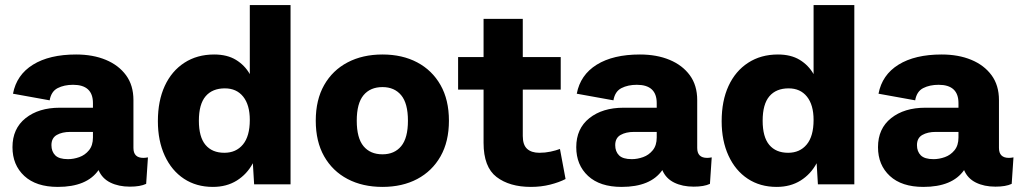

<svg xmlns="http://www.w3.org/2000/svg" viewBox="-20 -724 4005 754"><path d="M345 -319Q345 -391 267 -391Q232 -391 206.5 -378Q181 -365 175 -330L31 -356Q45 -430 109.5 -470Q174 -510 279 -510Q345 -510 395.5 -489Q446 -468 475 -428.5Q504 -389 504 -331V-143Q504 -104 543 -104Q551 -104 561 -106L554 -2Q531 9 490 9Q446 9 413.5 -7Q381 -23 367 -56Q321 10 207 10Q122 10 75.5 -33Q29 -76 29 -146Q29 -219 80.5 -260Q132 -301 215 -301H345ZM247 -99Q269 -99 291.5 -107Q314 -115 329.5 -134Q345 -153 345 -184V-206H256Q224 -206 203 -194Q182 -182 182 -154Q182 -129 197 -114Q212 -99 247 -99Z M816 10Q751 10 702.5 -22Q654 -54 627 -112.5Q600 -171 600 -248Q600 -328 627 -386.5Q654 -445 704 -477.5Q754 -510 821 -510Q872 -510 906.5 -489Q941 -468 961 -433V-704H1121V0H978L973 -83Q950 -40 910 -15Q870 10 816 10ZM861 -124Q907 -124 934 -156.5Q961 -189 961 -253Q961 -312 935 -344.5Q909 -377 863 -377Q814 -377 787.5 -346Q761 -315 761 -250Q761 -186 787 -155Q813 -124 861 -124Z M1482 -510Q1560 -510 1618.5 -479Q1677 -448 1710 -390Q1743 -332 1743 -250Q1743 -168 1710 -110Q1677 -52 1618.5 -21Q1560 10 1482 10Q1404 10 1345 -21Q1286 -52 1253 -110Q1220 -168 1220 -250Q1220 -332 1253 -390Q1286 -448 1345 -479Q1404 -510 1482 -510ZM1482 -382Q1434 -382 1407.5 -350Q1381 -318 1381 -250Q1381 -182 1407.5 -150Q1434 -118 1482 -118Q1529 -118 1555.5 -150Q1582 -182 1582 -250Q1582 -318 1555.5 -350Q1529 -382 1482 -382Z M2179 -139 2201 -21Q2176 -8 2140.5 1Q2105 10 2065 10Q1981 10 1930 -29Q1879 -68 1879 -163V-372H1779V-500H1879V-650H2033V-500H2182V-372H2033V-190Q2033 -155 2050 -139.5Q2067 -124 2098 -124Q2121 -124 2142 -128.5Q2163 -133 2179 -139Z M2559 -319Q2559 -391 2481 -391Q2446 -391 2420.5 -378Q2395 -365 2389 -330L2245 -356Q2259 -430 2323.5 -470Q2388 -510 2493 -510Q2559 -510 2609.5 -489Q2660 -468 2689 -428.5Q2718 -389 2718 -331V-143Q2718 -104 2757 -104Q2765 -104 2775 -106L2768 -2Q2745 9 2704 9Q2660 9 2627.5 -7Q2595 -23 2581 -56Q2535 10 2421 10Q2336 10 2289.5 -33Q2243 -76 2243 -146Q2243 -219 2294.5 -260Q2346 -301 2429 -301H2559ZM2461 -99Q2483 -99 2505.5 -107Q2528 -115 2543.5 -134Q2559 -153 2559 -184V-206H2470Q2438 -206 2417 -194Q2396 -182 2396 -154Q2396 -129 2411 -114Q2426 -99 2461 -99Z M3030 10Q2965 10 2916.5 -22Q2868 -54 2841 -112.5Q2814 -171 2814 -248Q2814 -328 2841 -386.5Q2868 -445 2918 -477.5Q2968 -510 3035 -510Q3086 -510 3120.5 -489Q3155 -468 3175 -433V-704H3335V0H3192L3187 -83Q3164 -40 3124 -15Q3084 10 3030 10ZM3075 -124Q3121 -124 3148 -156.5Q3175 -189 3175 -253Q3175 -312 3149 -344.5Q3123 -377 3077 -377Q3028 -377 3001.5 -346Q2975 -315 2975 -250Q2975 -186 3001 -155Q3027 -124 3075 -124Z M3744 -319Q3744 -391 3666 -391Q3631 -391 3605.5 -378Q3580 -365 3574 -330L3430 -356Q3444 -430 3508.5 -470Q3573 -510 3678 -510Q3744 -510 3794.5 -489Q3845 -468 3874 -428.5Q3903 -389 3903 -331V-143Q3903 -104 3942 -104Q3950 -104 3960 -106L3953 -2Q3930 9 3889 9Q3845 9 3812.5 -7Q3780 -23 3766 -56Q3720 10 3606 10Q3521 10 3474.5 -33Q3428 -76 3428 -146Q3428 -219 3479.5 -260Q3531 -301 3614 -301H3744ZM3646 -99Q3668 -99 3690.5 -107Q3713 -115 3728.5 -134Q3744 -153 3744 -184V-206H3655Q3623 -206 3602 -194Q3581 -182 3581 -154Q3581 -129 3596 -114Q3611 -99 3646 -99Z"/></svg>

Font: Prodigy Sans
Style: Bold
Weight: 700
Designer: Wei Huang
Foundry: Wei Huang
Version: Version 1.003; ttfautohint (v1.8.3)